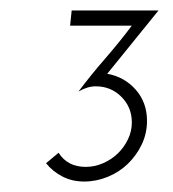

<svg xmlns="http://www.w3.org/2000/svg" viewBox="-20 -723 330 367"><path d="M130 -548Q154 -580 181 -611Q208 -642 232 -674H114L117 -703H283L185 -582Q218 -576 239.5 -551.5Q261 -527 261 -492Q261 -468 251 -447Q241 -426 224.5 -410Q208 -394 186 -385Q164 -376 141 -376Q118 -376 99.5 -385.5Q81 -395 68 -411L92 -431Q109 -404 144 -404Q161 -404 177 -411Q193 -418 205 -429.5Q217 -441 224.5 -456.5Q232 -472 232 -489Q232 -518 212 -538Q192 -558 163 -558Q147 -558 130 -548Z"/></svg>

Font: Josefin Sans
Style: Italic
Weight: 400
Italic angle: -7.5°
Designer: Santiago Orozco
Foundry: Typemade